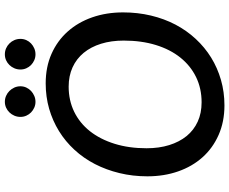

<svg xmlns="http://www.w3.org/2000/svg" viewBox="-97 -839 944 790"><g transform="rotate(-90 375.0 -444.0)"><path d="M44.5 0ZM719 -409.5Q719 -349.5 706 -295Q693 -240.5 668.8 -194.2Q644.5 -148 610 -110.8Q575.5 -73.5 533 -47.2Q490.5 -21 441 -6.8Q391.5 7.5 336.5 7.5Q269 7.5 214.8 -16.5Q160.5 -40.5 122.8 -82.8Q85 -125 64.8 -183Q44.5 -241 44.5 -309.5Q44.5 -370 57.8 -424.5Q71 -479 95 -525.5Q119 -572 153.5 -609.5Q188 -647 230.5 -673.2Q273 -699.5 322.5 -713.8Q372 -728 427 -728Q494.5 -728 548.5 -704Q602.5 -680 640.5 -637.2Q678.5 -594.5 698.8 -536.2Q719 -478 719 -409.5ZM603 -407Q603 -458.5 590 -500.2Q577 -542 552.5 -571.8Q528 -601.5 492.8 -617.5Q457.5 -633.5 413.5 -633.5Q357 -633.5 310.2 -610.8Q263.5 -588 230.2 -546Q197 -504 178.5 -444.8Q160 -385.5 160 -313Q160 -261.5 173 -219.8Q186 -178 210.2 -148.2Q234.5 -118.5 269.5 -102.5Q304.5 -86.5 349 -86.5Q406 -86.5 452.8 -109.2Q499.5 -132 533 -173.8Q566.5 -215.5 584.8 -274.8Q603 -334 603 -407ZM415 -832Q415 -819 409.8 -807.8Q404.5 -796.5 395.8 -788.2Q387 -780 375.5 -775Q364 -770 351 -770Q338.5 -770 327.2 -775Q316 -780 307.5 -788.2Q299 -796.5 294 -807.8Q289 -819 289 -832Q289 -845 294 -856.8Q299 -868.5 307.5 -877.2Q316 -886 327.2 -891Q338.5 -896 351 -896Q364 -896 375.5 -891Q387 -886 395.8 -877.2Q404.5 -868.5 409.8 -856.8Q415 -845 415 -832ZM610 -832Q610 -819 605 -807.8Q600 -796.5 591.2 -788.2Q582.5 -780 571 -775Q559.5 -770 546.5 -770Q533.5 -770 522.2 -775Q511 -780 502.5 -788.2Q494 -796.5 489 -807.8Q484 -819 484 -832Q484 -845 489 -856.8Q494 -868.5 502.5 -877.2Q511 -886 522.2 -891Q533.5 -896 546.5 -896Q559.5 -896 571 -891Q582.5 -886 591.2 -877.2Q600 -868.5 605 -856.8Q610 -845 610 -832Z"/></g></svg>

Font: Lato Semibold
Style: Italic
Weight: 600
Italic angle: -7°
Designer: Lukasz Dziedzic
Foundry: tyPoland Lukasz Dziedzic
Version: Version 2.006; 2014-01-15